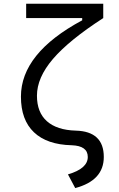

<svg xmlns="http://www.w3.org/2000/svg" viewBox="-20 -752 626 1007"><path d="M374.5 234.4 336.4 162.6Q440.4 132.3 440.4 71.3Q440.4 12.7 356 9.8Q226.6 6.8 158.2 -58.1Q89.8 -123 89.8 -245.1Q89.8 -473.1 411.1 -645.5V-657.2H117.2V-732.4H521.5V-657.2Q341.8 -541 257.8 -442.9Q173.8 -344.7 173.8 -250Q173.8 -162.6 226.1 -116.2Q278.3 -69.8 377.4 -66.9Q524.4 -63 524.4 71.3Q524.4 194.8 374.5 234.4Z"/></svg>

Font: Cascadia Mono SemiLight
Style: Regular
Weight: 350
Monospace: yes
Designer: Aaron Bell
Foundry: Saja Typeworks
Version: Version 2404.023; ttfautohint (v1.8.4)